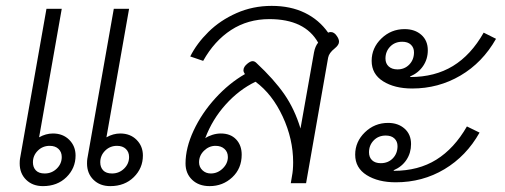

<svg xmlns="http://www.w3.org/2000/svg" viewBox="-20 -623 1716 653"><path d="M47 -67Q47 -77 48 -83L138 -593H190L113 -156Q136 -169 160 -169Q194 -169 215.5 -147.5Q237 -126 237 -94Q237 -51 206 -20.5Q175 10 126 10Q91 10 69 -11.5Q47 -33 47 -67ZM276 -67Q276 -77 277 -83L367 -593H419L342 -156Q365 -169 389 -169Q423 -169 444.5 -147.5Q466 -126 466 -94Q466 -51 435 -20.5Q404 10 355 10Q320 10 298 -11.5Q276 -33 276 -67ZM190 -89Q190 -106 179 -116.5Q168 -127 149 -127Q125 -127 108.5 -110.5Q92 -94 92 -71Q92 -54 102 -43.5Q112 -33 132 -33Q156 -33 173 -49.5Q190 -66 190 -89ZM419 -89Q419 -106 408 -116.5Q397 -127 378 -127Q354 -127 337.5 -110.5Q321 -94 321 -71Q321 -54 331 -43.5Q341 -33 361 -33Q385 -33 402 -49.5Q419 -66 419 -89Z M611 -67Q611 -120 638.5 -179Q666 -238 712.5 -289Q759 -340 813 -371Q808 -378 808 -384Q808 -396 822 -407Q832 -415 839 -415Q846 -415 852 -409Q912 -353 947 -302.5Q982 -252 1002 -186L1048 -445Q1052 -466 1062 -478Q1017 -558 896 -558Q823 -558 766 -521Q709 -484 671 -416L627 -431Q649 -475 689 -514.5Q729 -554 784.5 -578.5Q840 -603 904 -603Q968 -603 1016.5 -579.5Q1065 -556 1096 -512Q1100 -514 1105 -514Q1117 -514 1126 -500Q1133 -490 1133 -481Q1133 -470 1118 -458Q1099 -443 1096 -427L1021 0H969L973 -24Q977 -44 977 -71Q977 -150 941.5 -226.5Q906 -303 849 -345Q793 -318 747.5 -267.5Q702 -217 678 -153Q688 -160 702.5 -164.5Q717 -169 731 -169Q764 -169 783 -149Q802 -129 802 -97Q802 -50 770 -20Q738 10 693 10Q656 10 633.5 -11.5Q611 -33 611 -67ZM755 -89Q755 -106 743.5 -116.5Q732 -127 713 -127Q691 -127 674 -110.5Q657 -94 657 -71Q657 -55 668.5 -44Q680 -33 697 -33Q720 -33 737.5 -50Q755 -67 755 -89Z M1244 -416Q1244 -460 1277 -492Q1310 -524 1356 -524Q1391 -524 1413 -504.5Q1435 -485 1435 -452Q1435 -422 1419 -398.5Q1403 -375 1375 -363V-361Q1459 -361 1520.5 -398.5Q1582 -436 1625 -512L1667 -491Q1621 -410 1546 -366Q1471 -322 1382 -322Q1322 -322 1283 -346.5Q1244 -371 1244 -416ZM1388 -445Q1388 -461 1377.5 -471Q1367 -481 1348 -481Q1323 -481 1307 -464.5Q1291 -448 1291 -424Q1291 -407 1302 -397Q1313 -387 1332 -387Q1356 -387 1372 -403.5Q1388 -420 1388 -445ZM1188 -97Q1188 -141 1221 -173Q1254 -205 1300 -205Q1334 -205 1356 -185.5Q1378 -166 1378 -133Q1378 -103 1362.5 -79.5Q1347 -56 1319 -44V-42Q1403 -42 1464 -80Q1525 -118 1568 -193L1611 -172Q1566 -92 1491.5 -47.5Q1417 -3 1326 -3Q1266 -3 1227 -27.5Q1188 -52 1188 -97ZM1332 -126Q1332 -142 1321.5 -152Q1311 -162 1292 -162Q1267 -162 1251 -145.5Q1235 -129 1235 -105Q1235 -88 1245.5 -78Q1256 -68 1275 -68Q1300 -68 1316 -84.5Q1332 -101 1332 -126Z"/></svg>

Font: Niramit ExtraLight
Style: Italic
Weight: 200
Italic angle: -10°
Designer: Katatrad Aksorn Co.,Ltd.
Foundry: Cadson Demak Co.,Ltd.
Version: Version 1.000; ttfautohint (v1.6)